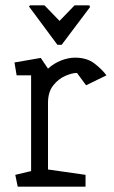

<svg xmlns="http://www.w3.org/2000/svg" viewBox="-20 -696 426 716"><path d="M92 -676H146L202 -618L258 -676H313L316 -670L210 -529H194L88 -672ZM46 0 37 -44 96 -58V-415H42L34 -463L132 -480L159 -440Q181 -460 208 -470.5Q235 -481 260 -481Q304 -481 332.5 -459Q361 -437 377 -415L301 -378L267 -424Q249 -424 223.5 -413Q198 -402 178.5 -377.5Q159 -353 159 -312V-64L299 -44V0Z"/></svg>

Font: Kreon Light
Style: Regular
Weight: 300
Designer: Julia Petretta
Foundry: Julia Petretta and Eli Heuer
Version: Version 2.002